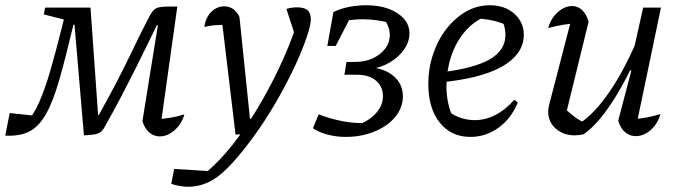

<svg xmlns="http://www.w3.org/2000/svg" viewBox="-57 -513 2590 732"><path d="M552 7Q529 7 511.5 -8.5Q494 -24 486 -51L545 -417H541Q528 -391 508 -349.5Q488 -308 462 -256Q436 -204 406 -146.5Q376 -89 343 -31Q336 -17 327 -10Q318 -3 303 -0.5Q288 2 263 3L227 -419H223Q193 -292 169 -208.5Q145 -125 118 -77.5Q91 -30 54.5 -11.5Q18 7 -37 4L-20 -82L84 -71L40 -41Q70 -73 92 -122.5Q114 -172 134.5 -242.5Q155 -313 179 -409L193 -466L209 -433L110 -458L115 -484H288L317 -75H320Q392 -204 438.5 -301.5Q485 -399 514 -453Q522 -468 530 -475.5Q538 -483 551 -485.5Q564 -488 585 -488H619L554 -24L538 -58Q567 -60 594 -64.5Q621 -69 646 -77Q639 -52 624 -33Q609 -14 590.5 -3.5Q572 7 552 7Z M596 188 607 131 735 139Q782 99 829.5 39Q877 -21 921.5 -94.5Q966 -168 1005 -249.5Q1044 -331 1073 -416L1075 -356L1035 -479Q1054 -485 1076 -485Q1102 -485 1115 -474.5Q1128 -464 1128 -440Q1128 -418 1113 -373Q1093 -314 1061 -247.5Q1029 -181 990.5 -115.5Q952 -50 910.5 7Q869 64 830 107Q791 150 759 170Q712 199 661 199Q630 199 596 188ZM841 0 786 -460 810 -419Q771 -418 754 -416Q737 -414 722 -410Q725 -434 736 -452Q747 -470 763.5 -479.5Q780 -489 798 -489Q817 -489 832 -478.5Q847 -468 856 -448L896 -60H929L890 -2Z M1262 9Q1226 9 1193 0.5Q1160 -8 1136 -24L1158 -77Q1202 -60 1248.5 -51Q1295 -42 1344 -44L1302 -34Q1350 -52 1376.5 -81.5Q1403 -111 1403 -146Q1403 -183 1376.5 -205.5Q1350 -228 1305 -228H1256L1264 -277H1298Q1335 -277 1364 -290.5Q1393 -304 1411 -327Q1429 -350 1429 -379Q1429 -394 1424 -409Q1419 -424 1409 -438L1436 -424Q1381 -439 1328.5 -439.5Q1276 -440 1224 -426L1214 -467Q1243 -481 1275.5 -487Q1308 -493 1340 -493Q1388 -493 1424.5 -479.5Q1461 -466 1482.5 -442Q1504 -418 1504 -386Q1504 -354 1484 -325Q1464 -296 1430 -275.5Q1396 -255 1352 -249L1357 -257Q1414 -250 1446.5 -220.5Q1479 -191 1479 -145Q1479 -112 1461.5 -83.5Q1444 -55 1414 -34.5Q1384 -14 1345 -2.5Q1306 9 1262 9ZM1191 -338 1214 -467 1290 -468 1223 -338Z M1736 9Q1663 9 1619.5 -45.5Q1576 -100 1576 -192Q1576 -253 1594.5 -307.5Q1613 -362 1645.5 -403.5Q1678 -445 1720 -469Q1762 -493 1811 -493Q1867 -493 1903.5 -461Q1940 -429 1940 -380Q1940 -342 1917.5 -311Q1895 -280 1854 -257.5Q1813 -235 1754.5 -220.5Q1696 -206 1624 -199V-237Q1753 -253 1811.5 -287.5Q1870 -322 1870 -380Q1870 -409 1857 -436L1882 -414Q1854 -427 1824.5 -434Q1795 -441 1763 -442L1789 -448Q1744 -428 1711.5 -388Q1679 -348 1662 -295Q1645 -242 1645 -182Q1645 -150 1652 -118.5Q1659 -87 1673 -58L1656 -86Q1678 -70 1703 -62.5Q1728 -55 1753 -55Q1793 -55 1831.5 -74.5Q1870 -94 1904 -133L1917 -122Q1892 -61 1843.5 -26Q1795 9 1736 9Z M2187 -430 2101 -79 2095 -101Q2114 -82 2134.5 -67Q2155 -52 2173 -45L2153 -43Q2209 -79 2266 -162Q2323 -245 2374 -365L2386 -334Q2360 -272 2332.5 -219.5Q2305 -167 2277.5 -124.5Q2250 -82 2222.5 -51Q2195 -20 2168 -1Q2149 3 2134 3Q2091 3 2062 -22.5Q2033 -48 2033 -87Q2033 -102 2037 -115L2126 -458L2158 -426Q2124 -424 2092.5 -419Q2061 -414 2033 -406Q2040 -432 2054.5 -450.5Q2069 -469 2087 -479.5Q2105 -490 2124 -490Q2146 -490 2162.5 -474.5Q2179 -459 2187 -430ZM2300 -53 2350 -244 2342 -246 2395 -484H2463L2367 -25L2352 -59Q2381 -60 2407.5 -65Q2434 -70 2461 -78Q2454 -53 2439 -33.5Q2424 -14 2405 -4Q2386 6 2367 6Q2343 6 2325.5 -9.5Q2308 -25 2300 -53Z"/></svg>

Font: Piazzolla 24pt
Style: Italic
Weight: 400
Italic angle: -11.3°
Designer: Juan Pablo del Peral
Foundry: Huerta Tipografica
Version: Version 2.005